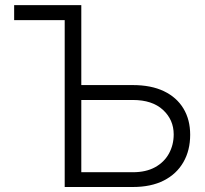

<svg xmlns="http://www.w3.org/2000/svg" viewBox="-20 -748 820 768"><path d="M36.6 -667.5V-727.5H250V-667.5ZM286.6 -407.7H511.2Q584.5 -407.7 635.5 -383.3Q686.5 -358.9 713.6 -314.2Q740.7 -269.5 740.7 -209Q740.7 -146.5 713.6 -99.4Q686.5 -52.2 635.5 -26.1Q584.5 0 511.2 0H238.8V-727.5H305.2V-59.1H511.2Q564 -59.1 600.3 -79.1Q636.7 -99.1 655.8 -133.8Q674.8 -168.5 674.8 -210.4Q674.8 -269 631.8 -308.6Q588.9 -348.1 511.2 -348.1H286.6Z"/></svg>

Font: Inter Tight Light
Style: Regular
Weight: 300
Designer: Rasmus Andersson
Foundry: rsms
Version: Version 3.004